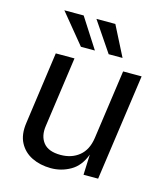

<svg xmlns="http://www.w3.org/2000/svg" viewBox="-110 -808 782 902"><g transform="rotate(15 281.0 -356.5)"><path d="M219.5 10Q168.5 9.5 128.2 -10.2Q88 -30 67.5 -69Q47 -108 55.5 -166L104.5 -517H195.5L147.5 -175.5Q140 -125 165 -93.5Q190 -62 249 -62Q303 -62 339.5 -91.8Q376 -121.5 384.5 -180.5L432 -517H522L449 0H378L382 -99Q360.5 -40.5 315.8 -15Q271 10.5 219.5 10ZM339 -723 413 -577.5H345.5L247 -723ZM185 -723 278.5 -577.5H210.5L91 -723Z"/></g></svg>

Font: Public Sans
Style: Italic
Weight: 400
Italic angle: -8°
Designer: The Public Sans project authors (U.S. Web Design System). Libre Franklin designed by Pablo Impallari and Rodrigo Fuenzal
Version: Version 1.008; ttfautohint (v1.8.1) -l 8 -r 50 -G 200 -x 14 